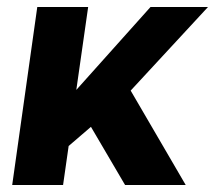

<svg xmlns="http://www.w3.org/2000/svg" viewBox="-20 -531 617 551"><path d="M199 -273 412 -511H577L355 -271L513 0H339L241 -167L177 -112L161 0H15L87 -511H233Z"/></svg>

Font: Chivo
Style: Bold Italic
Weight: 700
Italic angle: -8.05°
Designer: Hector Gatti
Foundry: Omnibus-Type
Version: Version 1.007